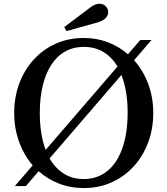

<svg xmlns="http://www.w3.org/2000/svg" viewBox="-20 -970 872 1001"><path d="M416.5 10.5Q347 10.5 287.2 -13Q227.5 -36.5 181.5 -77.5L115 0H57.5L150.5 -108Q105 -160.5 79.5 -230.8Q54 -301 54 -381Q54 -464.5 80.8 -535.5Q107.5 -606.5 156.2 -659.8Q205 -713 271.2 -742.5Q337.5 -772 416.5 -772Q484 -772 542.8 -749.5Q601.5 -727 647 -687L711.5 -761.5H770L679 -656Q726 -603.5 752.5 -533.2Q779 -463 779 -381Q779 -298 752.2 -226.8Q725.5 -155.5 676.8 -102.2Q628 -49 561.8 -19.2Q495.5 10.5 416.5 10.5ZM416.5 -36.5Q461 -36.5 497.2 -52.5Q533.5 -68.5 561.2 -98.8Q589 -129 607.8 -171.5Q626.5 -214 636 -267.5Q645.5 -321 645.5 -383.5Q645.5 -440.5 637.2 -489.5Q629 -538.5 613 -579L238.5 -144Q268 -93 312.8 -64.8Q357.5 -36.5 416.5 -36.5ZM218 -188.5 592.5 -623Q563.5 -672 519.5 -698.8Q475.5 -725.5 417.5 -725.5Q361.5 -725.5 318.8 -701Q276 -676.5 246.8 -631Q217.5 -585.5 202.5 -522.2Q187.5 -459 187.5 -381.5Q187.5 -326 195.2 -277.2Q203 -228.5 218 -188.5ZM326.5 -808 315 -829 454 -933.5Q466.5 -942.5 477.2 -946.5Q488 -950.5 499.5 -950.5Q517.5 -950.5 530.8 -937.8Q544 -925 544 -906Q544 -889 530 -874.5Q516 -860 478 -850Z"/></svg>

Font: Libre Caslon Text
Style: Regular
Weight: 400
Designer: Pablo Impallari, Rodrigo Fuenzalida, Katja Schimmel
Foundry: Pablo Impallari, Rodrigo Fuenzalida
Version: Version 2.000